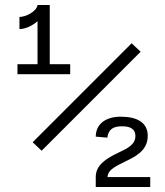

<svg xmlns="http://www.w3.org/2000/svg" viewBox="-20 -750 660 770"><path d="M58 -682V-633.5C82 -633.5 109.5 -646.5 130.5 -665V-492.5H50V-452.5H261.5V-492.5H179.5V-730H130.5C126.5 -703 82.5 -682 58 -682ZM111 -179.5 147 -145.5 544 -542.5 508 -576.5ZM364 0H582.5V-40H411C413.5 -66.5 433.5 -78.5 480.5 -101.5C518.5 -120 572.5 -143.5 572.5 -205C572.5 -259 529.5 -282 464 -282C406 -282 364.5 -254.5 364 -202L410.5 -198C415 -233.5 436 -243.5 470 -243.5C501 -243.5 523 -233.5 523 -205C523 -170.5 492.5 -155.5 457.5 -139C399.5 -112 364 -85 364 -40Z"/></svg>

Font: Monaspace Krypton ExtraLight
Style: Regular
Weight: 200
Designer: Riley Cran & the Lettermatic Team
Foundry: Lettermatic
Version: Version 1.101 (Monaspace Krypton)